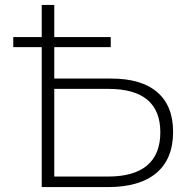

<svg xmlns="http://www.w3.org/2000/svg" viewBox="-20 -762 772 782"><path d="M433 -442Q556 -442 620.5 -386.5Q685 -331 685 -225Q685 -115 617 -57.5Q549 0 419 0H150V-570H34V-611H150V-742H201V-611H431V-570H201V-442ZM421 -43Q526 -43 579.5 -88.5Q633 -134 633 -223Q633 -400 421 -400H201V-43Z"/></svg>

Font: Hilab Light
Style: Regular
Weight: 300
Designer: Cristianderson Lima
Foundry: Cristianderson
Version: Version 1.0